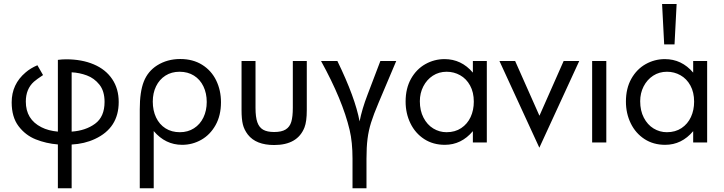

<svg xmlns="http://www.w3.org/2000/svg" viewBox="-20 -727 3693 980"><path d="M39.6 -204.6Q39.6 -297.4 110.8 -357.4Q135.7 -378.9 170.9 -394L199.7 -343.8Q166.5 -321.8 153.3 -310.1Q111.8 -272.9 111.8 -208.5Q111.8 -117.7 191.4 -77.6Q226.6 -59.6 275.4 -55.2V-421.4Q297.4 -424.3 317.4 -424.3Q397.9 -424.3 458.7 -398.4Q519.5 -372.6 552.7 -323.2Q585.9 -273.9 585.9 -206.5Q585.9 -73.7 464.4 -17.6Q411.1 7.3 345.7 10.7V233.9H275.4V10.3Q215.3 5.4 162.6 -15.6Q109.9 -36.6 74.7 -83Q39.6 -129.4 39.6 -204.6ZM345.7 -357.9V-55.2Q417 -60.1 465.3 -95.5Q513.7 -130.9 513.7 -207Q513.7 -262.2 487.3 -295.2Q460.9 -328.1 423.3 -342Q385.7 -356 345.7 -357.9Z M693.4 -169.4Q693.4 -258.8 714.1 -311Q734.9 -363.3 781.7 -393.1Q833.5 -425.8 899.9 -425.8Q964.8 -425.8 1012 -396.2Q1059.1 -366.7 1083.5 -316.4Q1107.9 -266.1 1107.9 -205.1Q1107.9 -137.7 1080.3 -88.4Q1052.7 -39.1 1007.3 -13.4Q961.9 12.2 909.7 12.2Q824.2 12.2 764.6 -58.1V233.9H693.4ZM759.8 -208.5Q759.8 -163.1 776.6 -127.4Q793.5 -91.8 824.7 -72Q856 -52.2 897.9 -52.2Q939 -52.2 970.2 -72.3Q1001.5 -92.3 1018.3 -127.4Q1035.2 -162.6 1035.2 -206.5Q1035.2 -251 1018.3 -286.1Q1001.5 -321.3 970 -341.1Q938.5 -360.8 896.5 -360.8Q855.5 -360.8 824.5 -341.1Q793.5 -321.3 776.6 -286.6Q759.8 -252 759.8 -208.5Z M1284.2 -415.5V-176.3Q1284.2 -129.4 1293.5 -103Q1302.7 -76.7 1323.2 -64.9Q1343.8 -53.2 1379.4 -53.2Q1417.5 -53.2 1438.2 -66.2Q1459 -79.1 1466.8 -105.2Q1474.6 -131.3 1474.6 -176.3V-415.5H1545.9V-165Q1545.9 -106.9 1534.2 -76.7Q1499 13.2 1379.4 13.2Q1286.6 13.2 1245.1 -40Q1226.1 -64.9 1219.5 -92.3Q1212.9 -119.6 1212.9 -165V-415.5Z M1702.1 -415.5Q1793 -228.5 1815.4 -107.4Q1827.6 -169.9 1856 -243.7L1921.4 -415.5H2002.4L1912.6 -203.1Q1886.7 -142.1 1874 -101.3Q1861.3 -60.5 1856 -18.6Q1850.6 23.4 1850.6 83.5V233.9H1779.3V83.5Q1779.3 -2 1764.6 -63.5Q1728.5 -216.3 1618.7 -415.5Z M2050.3 -208.5Q2050.3 -275.9 2077.9 -325Q2105.5 -374 2151.1 -399.7Q2196.8 -425.3 2249 -425.3Q2335 -425.3 2393.6 -356.4V-415.5H2464.8V0H2393.6V-57.6Q2335 12.2 2250.5 12.2Q2190.4 12.2 2145 -17.3Q2099.6 -46.9 2075 -97.4Q2050.3 -147.9 2050.3 -208.5ZM2141.6 -126.5Q2160.2 -90.3 2191.4 -71.3Q2222.7 -52.2 2259.3 -52.2Q2302.7 -52.2 2334.2 -73.2Q2365.7 -94.2 2382.1 -129.6Q2398.4 -165 2398.4 -208Q2398.4 -255.9 2379.4 -290.5Q2360.4 -325.2 2328.6 -343Q2296.9 -360.8 2259.8 -360.8Q2220.2 -360.8 2189.2 -340.6Q2158.2 -320.3 2140.6 -285.9Q2123 -251.5 2123 -210.4Q2123 -162.1 2141.6 -126.5Z M2529.3 -415.5H2609.4L2733.4 -136.2L2856.9 -415.5H2936.5L2732.9 26.9Z M3002.4 -415.5H3074.7V0H3002.4Z M3174.8 -208.5Q3174.8 -275.9 3202.4 -325Q3230 -374 3275.6 -399.7Q3321.3 -425.3 3373.5 -425.3Q3459.5 -425.3 3518.1 -356.4V-415.5H3589.4V0H3518.1V-57.6Q3459.5 12.2 3375 12.2Q3314.9 12.2 3269.5 -17.3Q3224.1 -46.9 3199.5 -97.4Q3174.8 -147.9 3174.8 -208.5ZM3266.1 -126.5Q3284.7 -90.3 3315.9 -71.3Q3347.2 -52.2 3383.8 -52.2Q3427.2 -52.2 3458.7 -73.2Q3490.2 -94.2 3506.6 -129.6Q3522.9 -165 3522.9 -208Q3522.9 -255.9 3503.9 -290.5Q3484.9 -325.2 3453.1 -343Q3421.4 -360.8 3384.3 -360.8Q3344.7 -360.8 3313.7 -340.6Q3282.7 -320.3 3265.1 -285.9Q3247.6 -251.5 3247.6 -210.4Q3247.6 -162.1 3266.1 -126.5ZM3359.4 -706.5H3433.6L3422.9 -500.5H3370.1Z"/></svg>

Font: NMS Futura Pro Book
Style: Regular
Weight: 400
Designer: Blend3rman
Version: Version 0.1